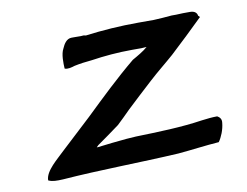

<svg xmlns="http://www.w3.org/2000/svg" viewBox="-57 -547 770 598"><g transform="rotate(-10 328.0 -247.5)"><path d="M51 -30C63 -24 77 -24 97 -25C215 -34 344 -35 465 -42C511 -46 552 -52 595 -55C605 -69 614 -91 616 -112C618 -125 611 -131 604 -135C588 -135 571 -133 555 -131C489 -121 416 -119 344 -117L314 -115C283 -112 252 -109 222 -105H218L224 -111C248 -128 271 -144 295 -162C309 -175 323 -189 337 -203C364 -229 392 -254 420 -280C446 -304 473 -325 499 -348C536 -382 569 -414 605 -449L600 -454C599 -462 593 -470 577 -470C562 -470 547 -470 533 -469H519C499 -467 481 -466 462 -465H413C355 -465 298 -461 245 -454C241 -455 238 -456 233 -455H200C184 -455 175 -440 169 -426C160 -410 161 -381 162 -364C171 -360 185 -364 194 -367C213 -371 229 -373 250 -375C290 -381 334 -385 379 -385H408C414 -385 420 -386 425 -386C413 -375 392 -363 376 -354C319 -307 265 -255 211 -203C178 -172 146 -143 113 -112C92 -91 51 -60 51 -30Z"/></g></svg>

Font: Hussar Pisanka
Style: Kur
Weight: 400
Designer: Robert Jablonski
Foundry: Cannot Into Space Fonts
Version: Version 1.070